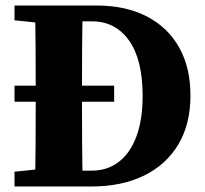

<svg xmlns="http://www.w3.org/2000/svg" viewBox="-20 -677 745 697"><path d="M394.4 -307.7H32.7V-366H394.4ZM109.7 -313.3V-347Q109.7 -424 109.2 -502Q108.7 -580 106.7 -657H280.6Q278.6 -581 278.1 -503.5Q277.6 -426 277.6 -347V-314.1Q277.6 -233.8 278.1 -155.4Q278.6 -77 280.6 0H106.7Q108.7 -76 109.2 -153.9Q109.7 -231.8 109.7 -313.3ZM177.9 -588.3 32.7 -603.3V-657H193.7V-588.3ZM177.9 -68.7H193.7V0H32.7V-53.7ZM193.7 0V-57.5H312.6Q369.9 -57.5 411.3 -89.4Q452.7 -121.2 475.2 -181.7Q497.8 -242.3 497.8 -328.9Q497.8 -460.8 448.2 -530.2Q398.6 -599.5 314.3 -599.5H193.7V-657H329.9Q436.4 -657 512.9 -617.4Q589.4 -577.8 630.4 -504.7Q671.4 -431.5 671.4 -330.4Q671.4 -226 627.1 -152.2Q582.8 -78.4 502.1 -39.2Q421.3 0 312.1 0Z"/></svg>

Font: Adobe Variable Font Prototype
Style: Regular
Weight: 389
Designer: Frank Grießhammer
Foundry: Adobe
Version: Version 1.004;hotconv 1.0.113;makeotfexe 2.5.65598